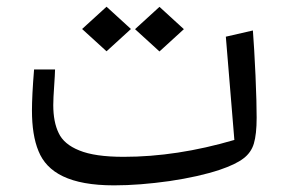

<svg xmlns="http://www.w3.org/2000/svg" viewBox="-20 -539 844 572"><path d="M224.6 -452.6 297.4 -386.2 370.1 -452.6 297.4 -519ZM382.3 -452.1 455.1 -385.7 527.8 -452.1 455.1 -518.6ZM319.8 13.2C371.1 13.2 425.8 8.8 484.9 0.5C543.9 -8.3 593.8 -19.5 634.8 -33.2C666.5 -43.9 689.9 -55.2 705.1 -66.9C720.2 -78.1 731 -93.3 736.3 -111.3C741.7 -129.4 744.6 -155.3 744.6 -188C744.6 -215.8 743.7 -257.8 741.2 -314C738.8 -370.1 735.8 -414.6 733.4 -448.2L652.8 -429.7L678.2 -122.1C563.5 -88.4 453.6 -71.8 348.6 -71.8C291 -71.8 247.1 -78.1 216.3 -90.8C185.5 -103 165 -120.6 154.8 -142.6C144 -164.6 138.7 -192.4 138.7 -226.1C138.7 -238.3 139.6 -258.8 141.6 -286.6C143.1 -305.7 143.6 -320.8 144 -332H81.5C77.1 -278.3 75.2 -237.8 75.2 -210C75.2 -161.1 81.5 -120.6 94.7 -88.9C120.6 -24.4 188.5 13.2 319.8 13.2Z"/></svg>

Font: SG Kara Light
Style: Regular
Weight: 400
Designer: Damoon Khanjanzadeh
Version: Version 1.000